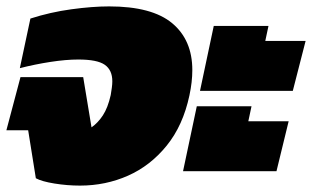

<svg xmlns="http://www.w3.org/2000/svg" viewBox="-27 -570 975 600"><path d="M223 10Q183 10 143 3.5Q103 -3 85 -13L61 -163H-7L37 -329H233L259 -172Q279 -186 294.5 -209.5Q310 -233 319 -273Q321 -285 322.5 -296Q324 -307 324 -316Q324 -351 300.5 -367.5Q277 -384 218 -384Q179 -384 130.5 -376.5Q82 -369 35 -357L68 -512Q130 -532 196 -541Q262 -550 314 -550Q448 -550 511 -497.5Q574 -445 574 -351Q574 -314 565 -272Q545 -178 494 -115Q443 -52 373 -21Q303 10 223 10Z M598 -286 641 -489H812L802 -442H928L888 -286ZM545 -35 588 -238H759L749 -191H875L837 -35Z"/></svg>

Font: Kanit Black
Style: Italic
Weight: 900
Italic angle: -12°
Designer: Katatrad Team
Foundry: CadsonDemak
Version: Version 2.000; ttfautohint (v1.8.3)